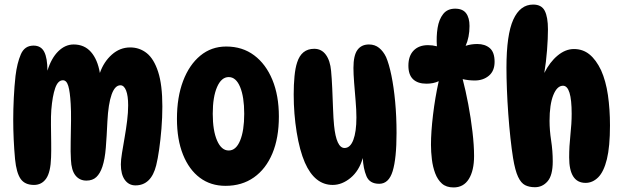

<svg xmlns="http://www.w3.org/2000/svg" viewBox="-20 -812 2733 842"><path d="M665 -87Q643 1 574 1Q545 1 527.5 -23Q510 -47 510 -91Q510 -110 515 -141Q520 -172 526.5 -209Q533 -246 537.5 -282.5Q542 -319 542 -350Q542 -392 533 -415Q524 -438 508 -438Q484 -438 469.5 -397.5Q455 -357 451 -280Q448 -214 444 -164Q440 -114 429 -81Q419 -51 402.5 -35.5Q386 -20 359 -20Q329 -20 311 -42.5Q293 -65 291 -112Q289 -145 290 -191Q291 -237 291.5 -282Q292 -327 290 -357Q287 -410 279.5 -435Q272 -460 256 -460Q234 -460 222 -425.5Q210 -391 205 -330Q203 -303 203.5 -264Q204 -225 204.5 -186.5Q205 -148 204 -122Q202 -57 182.5 -29Q163 -1 129 -1Q89 -1 70.5 -27.5Q52 -54 46 -114Q42 -158 40 -201.5Q38 -245 38 -288Q38 -332 40.5 -383Q43 -434 48 -479Q55 -536 71.5 -574Q88 -612 127 -612Q160 -612 174 -584.5Q188 -557 188 -502Q205 -557 235.5 -587Q266 -617 303 -617Q350 -617 379 -584Q408 -551 418 -492Q435 -541 470.5 -572.5Q506 -604 551 -604Q592 -604 623.5 -579Q655 -554 673.5 -497Q692 -440 692 -345Q692 -297 688 -248Q684 -199 678 -157Q672 -115 665 -87Z M969 3Q904 3 856.5 -32.5Q809 -68 782.5 -134Q756 -200 756 -291Q756 -386 783 -457Q810 -528 858.5 -568Q907 -608 972 -608Q1043 -608 1094.5 -569.5Q1146 -531 1174.5 -462Q1203 -393 1203 -301Q1203 -207 1174.5 -139Q1146 -71 1093.5 -34Q1041 3 969 3ZM983 -152Q1015 -152 1033 -195.5Q1051 -239 1051 -313Q1051 -387 1033 -430.5Q1015 -474 983 -474Q951 -474 932 -430.5Q913 -387 913 -313Q913 -239 932 -195.5Q951 -152 983 -152Z M1643 -6Q1601 -6 1587 -39.5Q1573 -73 1571 -119Q1555 -63 1517.5 -32Q1480 -1 1439 -1Q1360 -1 1317 -99Q1294 -152 1281 -232.5Q1268 -313 1268 -398Q1268 -441 1271.5 -477.5Q1275 -514 1283 -538Q1302 -598 1358 -598Q1390 -598 1409 -572Q1428 -546 1432 -501Q1435 -469 1437 -424.5Q1439 -380 1440.5 -336Q1442 -292 1445 -262Q1455 -163 1491 -163Q1516 -163 1529.5 -198.5Q1543 -234 1543 -297Q1543 -329 1539.5 -370Q1536 -411 1533 -449.5Q1530 -488 1530 -514Q1530 -569 1547.5 -593Q1565 -617 1598 -617Q1624 -617 1642.5 -602Q1661 -587 1673 -562Q1686 -532 1696.5 -481Q1707 -430 1713 -365.5Q1719 -301 1719 -229Q1719 -117 1702 -61.5Q1685 -6 1643 -6Z M2059 -128Q2059 -64 2036 -27Q2013 10 1969 10Q1937 10 1918 -7Q1899 -24 1888.5 -52Q1878 -80 1874 -113Q1870 -146 1870 -177Q1870 -233 1879 -308.5Q1888 -384 1904 -456Q1881 -445 1850 -445Q1812 -445 1791.5 -464.5Q1771 -484 1771 -524Q1771 -567 1794 -590.5Q1817 -614 1857 -614Q1877 -614 1896 -609Q1893 -652 1899 -689.5Q1905 -727 1923.5 -750.5Q1942 -774 1976 -774Q2009 -774 2024 -754Q2039 -734 2039 -698Q2039 -649 2022 -611Q2046 -619 2073 -619Q2107 -619 2128 -601Q2149 -583 2149 -541Q2149 -501 2124 -480Q2099 -459 2062 -459Q2049 -459 2035.5 -460.5Q2022 -462 2009 -465Q2022 -416 2033.5 -355Q2045 -294 2052 -234Q2059 -174 2059 -128Z M2318 -792Q2355 -792 2369 -764.5Q2383 -737 2383 -683Q2383 -644 2379 -592Q2375 -540 2367 -492Q2391 -540 2425.5 -568.5Q2460 -597 2497 -597Q2536 -597 2565 -573.5Q2594 -550 2616 -504Q2637 -457 2646 -395Q2655 -333 2655 -262Q2655 -169 2641.5 -114Q2628 -59 2603.5 -34.5Q2579 -10 2548 -10Q2476 -10 2476 -122Q2476 -170 2481.5 -220.5Q2487 -271 2487 -313Q2487 -436 2449 -436Q2423 -436 2406.5 -395Q2390 -354 2390 -282Q2390 -241 2397 -195.5Q2404 -150 2404 -104Q2404 -43 2381.5 -17Q2359 9 2326 9Q2301 9 2283 0Q2265 -9 2252 -36.5Q2239 -64 2230 -119Q2224 -156 2218.5 -206.5Q2213 -257 2209 -312.5Q2205 -368 2203 -420.5Q2201 -473 2201 -515Q2201 -660 2231 -726Q2261 -792 2318 -792Z"/></svg>

Font: DynaPuff Condensed Medium
Style: Regular
Weight: 500
Width: 3
Designer: Toshi Omagari, Jennifer Daniel
Foundry: Google Fonts
Version: Version 2.000; ttfautohint (v1.8.4.7-5d5b)